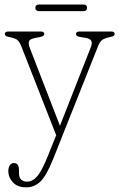

<svg xmlns="http://www.w3.org/2000/svg" viewBox="-20 -584 524 844"><path d="M190 102.5 227 10.5 73.5 -381Q65 -402.5 54.2 -409.8Q43.5 -417 18.5 -421.5Q1 -425 1 -434.5Q1 -445.5 17 -445.5H159Q174.5 -445.5 174.5 -434.5Q174.5 -425 157 -421.5L134 -417Q111.5 -412.5 107.5 -402.8Q103.5 -393 111.5 -372L243.5 -31L380 -378.5Q392.5 -411 359.5 -417L332 -421.5Q314 -424.5 314 -434.5Q314 -445.5 330.5 -445.5H468.5Q484 -445.5 484 -434.5Q484 -431 480.8 -427.5Q477.5 -424 467.5 -422Q440.5 -416.5 430 -409Q419.5 -401.5 412 -383.5L213.5 115.5Q184 189 157.5 214.2Q131 239.5 95.5 239.5Q57 239.5 36.8 217.5Q16.5 195.5 16.5 169Q16.5 152.5 23.2 142.5Q30 132.5 40.5 132.5Q63.5 132.5 63.5 164V177.5Q63.5 198 73.8 206.2Q84 214.5 98.5 214.5Q124 214.5 144.5 189.8Q165 165 190 102.5ZM135.5 -549.5Q135.5 -564 151.5 -564H347Q362.5 -564 362.5 -549.5Q362.5 -535 347 -535H151.5Q135.5 -535 135.5 -549.5Z"/></svg>

Font: Fraunces 72pt S100 Thin
Style: Regular
Weight: 100
Version: Version 1.000; ttfautohint (v1.8.3)